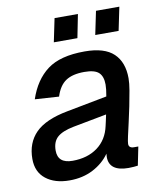

<svg xmlns="http://www.w3.org/2000/svg" viewBox="-82 -780 720 858"><g transform="rotate(-10 278.0 -351.0)"><path d="M346 -62Q346 -69 347 -77Q319 -37 272 -12.5Q225 12 165 12Q98 12 57.5 -20Q17 -52 17 -111Q17 -184 62 -229.5Q107 -275 208 -294L391 -329Q394 -345 395.5 -359Q397 -373 397 -382Q397 -419 378.5 -436.5Q360 -454 313 -454Q259 -454 228.5 -433.5Q198 -413 183 -365L74 -372Q102 -456 160.5 -500Q219 -544 330 -544Q420 -544 461.5 -504.5Q503 -465 503 -392Q503 -370 497.5 -337.5Q492 -305 484.5 -268Q477 -231 469 -196.5Q461 -162 455.5 -137Q450 -112 450 -103Q450 -84 474 -84H493L476 0Q469 1 457.5 2Q446 3 434 3Q346 3 346 -62ZM126 -130Q126 -72 193 -72Q261 -72 306.5 -105.5Q352 -139 365 -200Q367 -209 370 -222Q373 -235 376 -250L223 -221Q172 -211 149 -190.5Q126 -170 126 -130ZM202 -608 224 -714H330L309 -608ZM390 -608 412 -714H518L496 -608Z"/></g></svg>

Font: Geist Medium
Style: Italic
Weight: 500
Italic angle: -12°
Designer: Basement.studio, Andrés Briganti, Mateo Zaragoza
Foundry: Basement.studio, Vercel, Andrés Briganti, Guido Ferreyra, Mateo Zaragoza
Version: Version 1.500; ttfautohint (v1.8.4.7-5d5b)